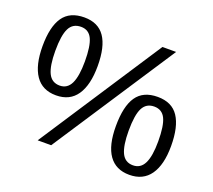

<svg xmlns="http://www.w3.org/2000/svg" viewBox="-119 -851 1126 1013"><g transform="rotate(20 444.5 -344.0)"><path d="M853.5 -211.9C853.5 -284.2 841.1 -338.9 816.4 -376.2C791.7 -413.5 752.6 -432.1 699.2 -432.1C645.2 -432.1 605.7 -414 580.8 -377.7C555.9 -341.4 543.5 -286.1 543.5 -211.9C543.5 -140 556.4 -85.7 582.3 -49.1C608.2 -12.5 646.5 5.9 697.3 5.9C748.7 5.9 787.6 -12.9 814 -50.5C840.3 -88.1 853.5 -141.9 853.5 -211.9ZM257.3 0 708.5 -688H631.8L181.6 0ZM192.4 -693.8C138 -693.8 98.3 -675.7 73.2 -639.4C48.2 -603.1 35.6 -548.7 35.6 -476.1C35.6 -404.8 48.6 -350.3 74.5 -312.5C100.3 -274.7 139 -255.9 190.4 -255.9C241.9 -255.9 280.5 -274.9 306.4 -313C332.3 -351.1 345.2 -405.4 345.2 -476.1C345.2 -548.3 332.7 -602.7 307.6 -639.2C282.6 -675.6 244.1 -693.8 192.4 -693.8ZM781.2 -211.9C781.2 -156.9 774.6 -115.8 761.2 -88.6C747.9 -61.4 726.9 -47.9 698.2 -47.9C668.6 -47.9 647.4 -61.3 634.5 -88.1C621.7 -115 615.2 -156.2 615.2 -211.9C615.2 -271.2 621.8 -313.6 635 -339.4C648.2 -365.1 669.6 -377.9 699.2 -377.9C728.8 -377.9 749.9 -364.8 762.5 -338.6C775 -312.4 781.2 -270.2 781.2 -211.9ZM273.4 -476.1C273.4 -420.7 266.8 -379.4 253.7 -352.1C240.5 -324.7 219.7 -311 191.4 -311C161.5 -311 140 -324.5 127 -351.3C113.9 -378.2 107.4 -419.8 107.4 -476.1C107.4 -534.3 113.9 -576.4 127 -602.3C140 -628.2 161.8 -641.1 192.4 -641.1C221.7 -641.1 242.5 -627.9 254.9 -601.6C267.3 -575.2 273.4 -533.4 273.4 -476.1Z"/></g></svg>

Font: Arimo
Style: Regular
Weight: 400
Designer: Steve Matteson
Foundry: Monotype Imaging Inc.
Version: Version 1.32